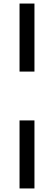

<svg xmlns="http://www.w3.org/2000/svg" viewBox="-20 -839 304 1081"><path d="M90 -819H174V-436H90ZM90 -161H174V222H90Z"/></svg>

Font: Application
Style: Regular
Weight: 400
Designer: Wei Huang
Foundry: Wei Huang
Version: Version 0.012